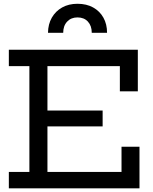

<svg xmlns="http://www.w3.org/2000/svg" viewBox="-20 -1022 833 1042"><path d="M537 -422V-336H195V-422ZM639.5 -225.5H737V0H28V-89H139.5V-663H28V-752H728V-526.5H630.5V-663H237.5V-89H639.5ZM561 -844Q561 -891 541.2 -926.2Q521.5 -961.5 485.5 -981.5Q449.5 -1001.5 400.5 -1001.5Q353 -1001.5 317.2 -981.5Q281.5 -961.5 261.2 -926Q241 -890.5 240.5 -844H323Q323 -882 344.5 -904.8Q366 -927.5 400.5 -927.5Q436 -927.5 457 -904.8Q478 -882 478 -844Z"/></svg>

Font: Hepta Slab ExtraLight Medium
Style: Regular
Weight: 500
Version: Version 1.100